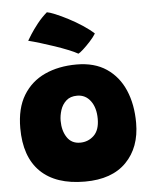

<svg xmlns="http://www.w3.org/2000/svg" viewBox="-55 -825 695 879"><g transform="rotate(-5 292.5 -385.0)"><path d="M300 8.5Q166.5 8.5 96.2 -60.2Q26 -129 26 -261Q26 -352 62 -411.2Q98 -470.5 161.5 -499.8Q225 -529 308 -529Q390 -529 445.2 -491.8Q500.5 -454.5 528.5 -389.2Q556.5 -324 556.5 -239Q556.5 -126.5 490.5 -59Q424.5 8.5 300 8.5ZM293.5 -171Q330.5 -171 356.8 -196Q383 -221 383 -272.5Q383 -323.5 359.8 -355Q336.5 -386.5 298 -386.5Q266.5 -386.5 247.8 -369.5Q229 -352.5 221 -327.5Q213 -302.5 213 -278.5Q213 -233 233.5 -202Q254 -171 293.5 -171ZM193.5 -779Q205 -777.5 231.2 -766.8Q257.5 -756 289.8 -739.2Q322 -722.5 352.5 -702.5Q383 -682.5 404 -663Q393.5 -646 376.2 -627.2Q359 -608.5 343.5 -594.5Q328 -580.5 321 -577.5Q304.5 -587 276.5 -598.2Q248.5 -609.5 216 -620.5Q183.5 -631.5 152.2 -641Q121 -650.5 97 -656.5Q100.5 -663 114 -684.2Q127.5 -705.5 148.2 -731.8Q169 -758 193.5 -779Z"/></g></svg>

Font: Grandstander Black
Style: Regular
Weight: 900
Designer: Tyler Finck
Foundry: Etcetera Type Co
Version: Version 1.200; ttfautohint (v1.8.3)